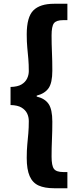

<svg xmlns="http://www.w3.org/2000/svg" viewBox="-20 -827 429 1020"><path d="M267 173Q217 173 185 158.5Q153 144 137.5 108.5Q122 73 122 12Q122 -29 125 -59.5Q128 -90 130.5 -119Q133 -148 133 -184Q133 -206 124 -224.5Q115 -243 94.5 -255.5Q74 -268 36 -269V-365Q74 -366 94.5 -378.5Q115 -391 124 -410Q133 -429 133 -449Q133 -485 130.5 -514Q128 -543 125 -573.5Q122 -604 122 -644Q122 -737 157.5 -772Q193 -807 267 -807H338V-720H316Q279 -720 266.5 -703.5Q254 -687 254 -639Q254 -593 256 -548.5Q258 -504 258 -451Q258 -387 238 -358.5Q218 -330 175 -319V-314Q218 -304 238 -275Q258 -246 258 -181Q258 -130 256 -86Q254 -42 254 5Q254 53 266.5 70Q279 87 316 87H338V173Z"/></svg>

Font: Noto Sans KR ExtraBold
Style: Regular
Weight: 800
Designer: Ryoko NISHIZUKA  (kana, bopomofo & ideographs); Paul D. Hunt (Latin, Greek & Cyrillic); Sandoll Communications , Soo-you
Foundry: Adobe
Version: Version 2.004-H2;hotconv 1.0.118;makeotfexe 2.5.65603